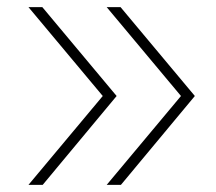

<svg xmlns="http://www.w3.org/2000/svg" viewBox="-20 -520 608 540"><path d="M308 -250 100 0H60L269 -250L60 -500H99ZM528 -250 320 0H280L489 -250L280 -500H319Z"/></svg>

Font: Metropolitano Thin
Style: Regular
Weight: 250
Designer: Fonts by Alex Slobzheninov & Chris M. Simpson / Changes by Cristiano Sobral
Foundry: Fonts by Alex Slobzheninov & Chris M. Simpson / Changes by Cristiano Sobral
Version: Version 1.00;August 30, 2020;FontCreator 13.0.0.2681 64-bit